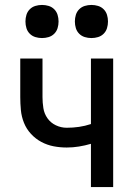

<svg xmlns="http://www.w3.org/2000/svg" viewBox="-20 -757 540 777"><path d="M348 0V-175Q324 -168 299.5 -164Q275 -160 250 -160Q223 -160 197 -165Q171 -170 147.5 -182.5Q124 -195 105.5 -215Q87 -235 77 -260Q67 -285 64.5 -311.5Q62 -338 62 -364V-520H152V-364Q152 -342 155.5 -319.5Q159 -297 172 -278.5Q185 -260 206 -250Q227 -240 250 -240Q275 -240 299.5 -243.5Q324 -247 348 -255V-520H438V0ZM350 -603Q336 -603 323 -607Q310 -611 300.5 -620.5Q291 -630 287 -643Q283 -656 283 -670Q283 -684 287 -697Q291 -710 300.5 -719.5Q310 -729 323 -733Q336 -737 350 -737Q364 -737 377 -733Q390 -729 399.5 -719.5Q409 -710 413 -697Q417 -684 417 -670Q417 -656 413 -643Q409 -630 399.5 -620.5Q390 -611 377 -607Q364 -603 350 -603ZM150 -603Q136 -603 123 -607Q110 -611 100.5 -620.5Q91 -630 87 -643Q83 -656 83 -670Q83 -684 87 -697Q91 -710 100.5 -719.5Q110 -729 123 -733Q136 -737 150 -737Q164 -737 177 -733Q190 -729 199.5 -719.5Q209 -710 213 -697Q217 -684 217 -670Q217 -656 213 -643Q209 -630 199.5 -620.5Q190 -611 177 -607Q164 -603 150 -603Z"/></svg>

Font: Iosevka Bendy Medium
Style: Regular
Weight: 500
Monospace: yes
Designer: Belleve Invis
Foundry: Belleve Invis
Version: Version 30.1.2